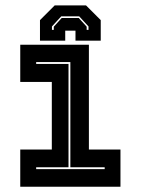

<svg xmlns="http://www.w3.org/2000/svg" viewBox="-20 -710 535 730"><path d="M57 0V-141.5H177V-398.5H57V-540H318V-141.5H438V0ZM117.5 -67H378V-74H247.5V-474H117.5V-467H240.5V-74H117.5ZM307 -689.5 363 -633.5V-555.5H267V-593.5H228V-555.5H132V-633.5L188 -689.5ZM281 -648H213L177.5 -609.5V-596.5H184.5V-608.5L214.5 -641.5H279.5L309.5 -608.5V-596.5H316.5V-609.5Z"/></svg>

Font: Tourney ExtraBold
Style: Regular
Weight: 800
Designer: Tyler Finck
Foundry: Etcetera Type Co
Version: Version 1.015